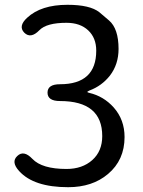

<svg xmlns="http://www.w3.org/2000/svg" viewBox="-20 -767 595 800"><path d="M264 13Q121 13 60 -54Q25 -92 52 -117Q79 -143 115 -105Q155 -63 257 -63Q323 -63 364.5 -100Q406 -137 406 -200Q406 -346 230 -346Q178 -346 178 -381Q178 -416 230 -416Q381 -416 381 -556Q381 -609 347.5 -640.5Q314 -672 257 -672Q174 -672 144 -641Q108 -604 81 -631Q55 -658 93 -693Q151 -747 261 -747Q355 -747 394 -716Q414 -699 434 -682Q474 -648 474 -563Q474 -499 438 -452Q404 -409 353 -390Q344 -386 344 -384Q344 -382 352 -380Q412 -366 454 -319Q499 -268 499 -196Q499 -100 430 -42Q365 13 264 13Z"/></svg>

Font: Resource Han Rounded CN
Style: Regular
Weight: 400
Designer: Cyano Hao (round all glyphs); Ryoko NISHIZUKA  (kana, bopomofo & ideographs); Paul D. Hunt (Latin, Greek & Cyrillic); Sa
Foundry: Cyano Hao
Version: 0.990